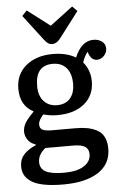

<svg xmlns="http://www.w3.org/2000/svg" viewBox="-65 -830 702 1103"><g transform="rotate(-5 286.0 -278.0)"><path d="M262.2 -580.1Q248.5 -580.1 238.3 -586.7Q228 -593.3 213.9 -611.8L104 -755.9L131.8 -785.2L262.2 -686L394 -785.2L421.9 -756.8L306.2 -605Q285.2 -580.1 262.2 -580.1ZM254.9 229Q189 229 142.3 219.7Q95.7 210.4 70.1 192.9Q44.4 175.3 33.2 154.1Q22 132.8 22 105Q22 64.5 45.7 37.8Q69.3 11.2 116.2 -9.8V-14.2Q85.4 -23.9 70.8 -46.4Q56.2 -68.8 56.2 -91.8Q56.2 -119.1 70.8 -143.3Q85.4 -167.5 120.1 -202.1V-205.1Q44.9 -243.7 44.9 -340.8Q44.9 -424.3 104.2 -473.6Q163.6 -522.9 258.8 -522.9Q337.4 -522.9 391.1 -491.2Q429.7 -584 499 -584Q527.3 -584 547.6 -569.1Q567.9 -554.2 567.9 -527.8Q567.9 -503.9 550 -485.8Q532.2 -467.8 509.8 -467.8Q482.9 -467.8 467.8 -497.1L459 -518.1Q439.5 -491.2 429.2 -459Q469.2 -412.1 469.2 -347.2Q469.2 -266.1 411.4 -218.5Q353.5 -170.9 256.8 -170.9Q212.4 -170.9 174.8 -182.1Q146 -149.4 146 -127Q146 -103.5 162.8 -95.2Q179.7 -86.9 216.8 -86.9H349.1Q390.1 -86.9 420.2 -81.3Q450.2 -75.7 476.3 -61.8Q502.4 -47.9 516.1 -20.8Q529.8 6.3 529.8 45.9Q529.8 134.8 457 181.9Q384.3 229 254.9 229ZM258.8 -228Q307.1 -228 334 -258.3Q360.8 -288.6 360.8 -342.8Q360.8 -401.4 332.8 -434.1Q304.7 -466.8 253.9 -466.8Q153.8 -466.8 153.8 -347.2Q153.8 -291 182.6 -259.5Q211.4 -228 258.8 -228ZM265.1 162.1Q340.3 162.1 380.1 136.2Q419.9 110.4 419.9 68.8Q419.9 39.1 398.7 25.1Q377.4 11.2 332 11.2H169.9Q127 45.4 127 88.9Q127 127.4 159.9 144.8Q192.9 162.1 265.1 162.1Z"/></g></svg>

Font: Literata Book Medium
Style: Regular
Weight: 500
Designer: Latin by Veronika Burian and Jose Scaglione. Greek by Irene Vlachou. Cyrillic by Vera Evstafieva
Foundry: TypeTogether
Version: Version 2.003;PS 002.003;hotconv 1.0.88;makeotf.lib2.5.64775